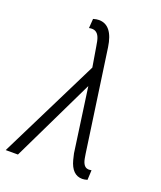

<svg xmlns="http://www.w3.org/2000/svg" viewBox="-163 -828 774 922"><g transform="rotate(20 224.0 -367.5)"><path d="M182.6 -740.2Q252.4 -740.2 268.1 -631.8L341.8 -114.7L345.7 -91.3Q353.5 -50.8 377.9 -48.8Q382.3 -47.9 386.7 -48.8L395.5 -49.8L393.1 0Q377.9 4.4 367.2 4.4Q314.5 4.4 295.9 -66.4L288.6 -97.2L242.7 -424.8L37.6 0H-24.9L230.5 -514.6L213.9 -614.3L209 -641.6Q199.7 -687 168.9 -689H160.2L150.4 -687.5L153.8 -735.4Q170.9 -740.2 182.6 -740.2Z"/></g></svg>

Font: MAUL Condensed Light Italic
Style: Light Italic
Weight: 300
Italic angle: -12°
Designer: MAUL
Version: Version 1.0; 2020; ttfautohint (v1.8.3)